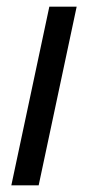

<svg xmlns="http://www.w3.org/2000/svg" viewBox="-20 -556 265 576"><path d="M128 -536H210L96 0H14Z"/></svg>

Font: Noto Sans UI Narrow
Style: Italic
Weight: 400
Width: 4
Italic angle: -12°
Designer: Monotype Design Team
Foundry: Monotype Imaging Inc.
Version: Version 1.001